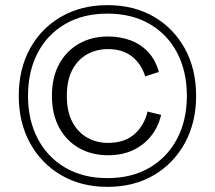

<svg xmlns="http://www.w3.org/2000/svg" viewBox="-20 -723 836 747"><path d="M398 4Q296 4 218 -41.5Q140 -87 96.5 -167Q53 -247 53 -350Q53 -454 96.5 -533.5Q140 -613 218 -658Q296 -703 398 -703Q501 -703 578.5 -658Q656 -613 699.5 -533.5Q743 -454 743 -350Q743 -247 699.5 -167Q656 -87 578.5 -41.5Q501 4 398 4ZM398 -30Q493 -30 562.5 -71Q632 -112 669.5 -184Q707 -256 707 -350Q707 -445 669.5 -517Q632 -589 562.5 -629.5Q493 -670 398 -670Q303 -670 233.5 -629.5Q164 -589 126.5 -517Q89 -445 89 -350Q89 -256 126.5 -184Q164 -112 233.5 -71Q303 -30 398 -30ZM400 -119Q337 -119 287.5 -147Q238 -175 210 -227Q182 -279 182 -350Q182 -422 210 -473.5Q238 -525 287.5 -553Q337 -581 400 -581Q448 -581 488 -566Q528 -551 556.5 -520.5Q585 -490 598 -443L545 -426Q529 -476 492.5 -504Q456 -532 400 -532Q356 -532 319.5 -512Q283 -492 261.5 -451.5Q240 -411 240 -350Q240 -289 261.5 -248.5Q283 -208 319.5 -187.5Q356 -167 400 -167Q465 -167 503.5 -201.5Q542 -236 554 -289L607 -276Q596 -229 567.5 -193.5Q539 -158 497 -138.5Q455 -119 400 -119Z"/></svg>

Font: Parkinsans Light Light
Style: Regular
Weight: 300
Version: Version 1.000